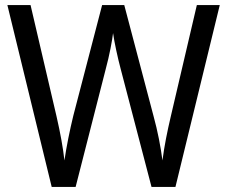

<svg xmlns="http://www.w3.org/2000/svg" viewBox="-20 -734 893 754"><path d="M843 -714H753L651 -278C637 -219 625 -159 618 -104C611 -158 599 -220 583 -278L468 -714H381L268 -280C254 -223 241 -158 233 -104C228 -151 217 -212 202 -277L100 -714H9L183 0H277L395 -462C410 -517 421 -577 424 -604C429 -568 442 -508 454 -463L575 0H669Z"/></svg>

Font: Noto Sans Arabic UI SmCn
Style: Regular
Weight: 400
Width: 4
Designer: Monotype Design Team, Nadine Chahine and Nizar Qandah
Foundry: Monotype Imaging Inc.
Version: Version 2.010